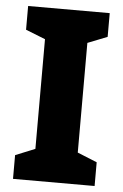

<svg xmlns="http://www.w3.org/2000/svg" viewBox="-52 -752 505 790"><g transform="rotate(5 200.5 -357.0)"><path d="M369 0V-98L288 -131V-584L369 -616V-714H32V-616L113 -584V-131L32 -98V0Z"/></g></svg>

Font: Noto Sans Bengali SemiCondensed ExtraBold
Style: Regular
Weight: 800
Width: 4
Designer: Joana Ranito - Universal Thirst; Jelle Bosma - Monotype Design Team
Foundry: Universal Thirst ehf.
Version: Version 3.000